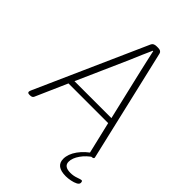

<svg xmlns="http://www.w3.org/2000/svg" viewBox="-272 -804 1088 1088"><g transform="rotate(45 272.0 -259.5)"><path d="M-1 2Q-15 2 -15 -8Q-15 -13 -11 -22L284 -685Q291 -702 316 -702H327Q352 -702 356 -685L511 -21Q514 -11 514 -8Q514 2 497 2H492Q476 2 474 -10L429 -200H111L27 -9Q22 2 5 2ZM262 -540 126 -233H422L350 -540Q342 -577 334 -610.5Q326 -644 321 -669H318Q307 -644 292 -610.5Q277 -577 262 -540ZM472 183Q392 183 392 123Q392 85 420.5 45Q449 5 500 -27L510 -7Q472 17 448.5 50.5Q425 84 425 113Q425 151 477 151Q501 151 523 143Q545 135 551 135Q559 135 559 149Q559 160 544.5 167.5Q530 175 509.5 179Q489 183 472 183Z"/></g></svg>

Font: Asap Semi Condensed Semi Condensed Thin
Style: Italic
Weight: 100
Width: 4
Italic angle: -6°
Designer: Pablo Cosgaya
Foundry: Omnibus-Type
Version: Version 3.001; ttfautohint (v1.8.4.7-5d5b)